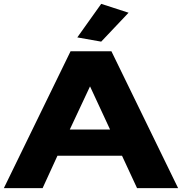

<svg xmlns="http://www.w3.org/2000/svg" viewBox="-22 -976 944 996"><path d="M-2 0 344 -710H556L902 0H689L611 -168H276L199 0ZM340 -304H549L445 -528ZM503 -760 379 -782 503 -956 645 -910Z"/></svg>

Font: Special Gothic Expanded One
Style: Regular
Weight: 400
Designer: Alistair McCready
Foundry: Monolith
Version: Version 1.010; ttfautohint (v1.8.4.7-5d5b)